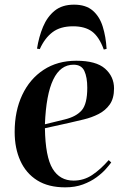

<svg xmlns="http://www.w3.org/2000/svg" viewBox="-20 -791 546 825"><path d="M308 -530Q393 -530 431.5 -496Q470 -462 470 -411Q470 -368 451.5 -342Q433 -316 403.5 -301Q374 -286 340.5 -278Q307 -270 277 -263L173 -240Q175 -117 206 -66Q237 -15 296 -15Q340 -15 376 -39Q412 -63 447 -103L458 -93Q450 -82 434.5 -64.5Q419 -47 394.5 -29Q370 -11 336.5 1.5Q303 14 260 14Q188 14 140 -16Q92 -46 67.5 -100Q43 -154 43 -224Q43 -314 75.5 -383Q108 -452 167.5 -491Q227 -530 308 -530ZM355 -414Q355 -459 342.5 -486Q330 -513 296 -513Q183 -513 173 -257L259 -278Q308 -290 331.5 -317.5Q355 -345 355 -414ZM298 -771Q349 -771 378.5 -745.5Q408 -720 421.5 -676.5Q435 -633 438 -581L426 -578Q406 -633 375.5 -655.5Q345 -678 294 -678Q239 -678 205.5 -652.5Q172 -627 151 -580L139 -582Q147 -633 165 -676Q183 -719 215 -745Q247 -771 298 -771Z"/></svg>

Font: Literata 72pt SemiBold
Style: Italic
Weight: 600
Italic angle: -2°
Designer: Latin by Veronika Burian and Jose Scaglione. Greek by Irene Vlachou. Cyrillic by Vera Evstafieva
Foundry: TypeTogether
Version: Version 3.002